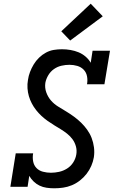

<svg xmlns="http://www.w3.org/2000/svg" viewBox="-20 -1009 640 1037"><path d="M273 8Q273 8 273 8Q273 8 273 8Q252 8 231.5 5Q211 2 193.5 -6.5Q176 -15 162 -28.5Q148 -42 138 -59L129 0H36L65 -181H159Q155 -159 159 -137.5Q163 -116 177 -101.5Q191 -87 212 -81.5Q233 -76 255 -76Q277 -76 299.5 -81Q322 -86 342 -98.5Q362 -111 375 -131Q388 -151 392 -174Q396 -197 390 -218.5Q384 -240 371.5 -257Q359 -274 342.5 -287Q326 -300 308 -311Q290 -322 272 -333Q254 -344 236.5 -356.5Q219 -369 203.5 -383.5Q188 -398 175 -414.5Q162 -431 152 -450Q142 -469 136 -489.5Q130 -510 128.5 -532.5Q127 -555 131 -577Q134 -599 142 -620Q150 -641 162 -661Q174 -681 191 -697.5Q208 -714 228.5 -725Q249 -736 271 -739.5Q293 -743 315 -743Q338 -743 361 -739Q384 -735 404.5 -726.5Q425 -718 442 -703.5Q459 -689 470 -670L480 -735H574L544 -554H450Q454 -576 450 -597Q446 -618 432 -632.5Q418 -647 397.5 -653Q377 -659 355 -659Q334 -659 312 -654Q290 -649 271.5 -636Q253 -623 241 -603Q229 -583 225 -562Q221 -535 230 -510Q239 -485 255.5 -466Q272 -447 294 -433.5Q316 -420 337.5 -407Q359 -394 379.5 -379Q400 -364 418 -346.5Q436 -329 451 -308Q466 -287 475 -263.5Q484 -240 487.5 -213.5Q491 -187 487 -160Q483 -136 473 -113Q463 -90 447.5 -70Q432 -50 411.5 -34Q391 -18 368 -8.5Q345 1 321 4.5Q297 8 273 8ZM359 -790 311 -840 470 -989 535 -921Z"/></svg>

Font: Iosevka Etoile Medium Oblique
Style: Regular
Weight: 500
Italic angle: -9°
Designer: Belleve Invis
Foundry: Belleve Invis
Version: Version 15.5.2; ttfautohint (v1.8.4)